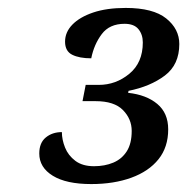

<svg xmlns="http://www.w3.org/2000/svg" viewBox="-20 -844 472 484"><path d="M210 -380Q147 -380 113 -401Q79 -422 79 -457Q79 -484 95.5 -497.5Q112 -511 136 -511Q136 -492 144 -472Q152 -452 170 -438.5Q188 -425 217 -425Q244 -425 265.5 -434Q287 -443 299.5 -462.5Q312 -482 312 -514Q312 -544 290 -566.5Q268 -589 221 -589H188L196 -630H229Q272 -630 306 -658Q340 -686 340 -737Q340 -757 329 -770.5Q318 -784 294 -784Q256 -784 236.5 -758Q217 -732 210 -697Q180 -697 162 -706Q144 -715 144 -739Q144 -763 162.5 -782Q181 -801 215 -812.5Q249 -824 297 -824Q366 -824 399 -797.5Q432 -771 432 -733Q432 -681 395.5 -653.5Q359 -626 304 -615L303 -610Q349 -605 376.5 -582Q404 -559 404 -518Q404 -473 379.5 -442.5Q355 -412 311 -396Q267 -380 210 -380Z"/></svg>

Font: Noto Serif
Style: Italic
Weight: 400
Italic angle: -12°
Designer: Monotype Design Team
Foundry: Monotype Imaging Inc.
Version: Version 2.013